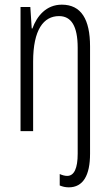

<svg xmlns="http://www.w3.org/2000/svg" viewBox="-20 -562 472 823"><path d="M275 241C336 241 366 190 366 97V-363C366 -479 328 -542 245 -542C178 -542 138 -493 119 -440H116L110 -532H68V0H122V-298C122 -435 167 -493 233 -493C285 -493 313 -451 313 -357V97C313 159 298 192 268 192C258 192 247 189 236 184V233C248 238 260 241 275 241Z"/></svg>

Font: Noto Sans Lao Looped ExtraCondensed Light
Style: Regular
Weight: 300
Width: 2
Designer: Mark Frömberg, Ben Mitchell
Foundry: The Fontpad Ltd
Version: Version 1.002